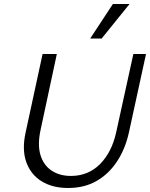

<svg xmlns="http://www.w3.org/2000/svg" viewBox="-20 -927 747 956"><path d="M319 9Q241 9 187 -24.5Q133 -58 111 -119.5Q89 -181 107 -265L192 -658H263L182 -280Q166 -206 181.5 -155Q197 -104 237 -77.5Q277 -51 333 -51Q419 -51 477.5 -109.5Q536 -168 558 -266L644 -658H707L622 -268Q604 -186 563 -123.5Q522 -61 461 -26Q400 9 319 9ZM429 -735 542 -907H625L486 -735Z"/></svg>

Font: Ysabeau
Style: Italic
Weight: 400
Italic angle: -12°
Designer: Christian Thalmann (Catharsis Fonts)
Version: Version 2.000;gftools[0.9.27.dev2+g8671c4b]